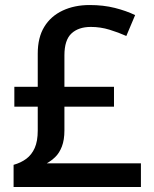

<svg xmlns="http://www.w3.org/2000/svg" viewBox="-20 -743 612 763"><path d="M336 -723Q391 -723 436.5 -711.5Q482 -700 517 -683L482 -600Q451 -614 415 -625Q379 -636 341 -636Q292 -636 264 -610Q236 -584 236 -523V-398H433V-319H236V-225Q236 -187 226 -161Q216 -135 200 -119.5Q184 -104 166 -94H540V0H34V-88Q63 -96 84.5 -112Q106 -128 118 -155Q130 -182 130 -224V-319H37V-398H130V-530Q130 -594 156 -636.5Q182 -679 229 -701Q276 -723 336 -723Z"/></svg>

Font: Noto Sans Devanagari Medium
Style: Regular
Weight: 500
Version: Version 2.003